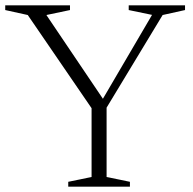

<svg xmlns="http://www.w3.org/2000/svg" viewBox="-20 -696 720 716"><path d="M83.5 -640 -0.5 -658.5V-676H241V-658.5L153 -640L375 -311H354L547 -640.5L460 -658.5V-676H670V-658.5L586.5 -640L377.5 -294.5V-36L464.5 -18V0H234.5V-18L321.5 -36V-292.5Z"/></svg>

Font: Newsreader 16pt Light
Style: Regular
Weight: 300
Designer: Hugues Gentile
Foundry: Production Type
Version: Version 1.003